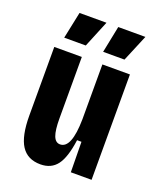

<svg xmlns="http://www.w3.org/2000/svg" viewBox="-137 -804 751 904"><g transform="rotate(20 239.0 -352.5)"><path d="M174 14Q109 14 78 -34Q47 -82 47 -185V-528H185V-220Q185 -161 195.5 -133.5Q206 -106 229 -106Q286 -106 288 -253V-528H426V0H322L320 -152H298Q286 -63 257 -24.5Q228 14 174 14ZM184 -585H76L104 -719H239ZM378 -585H271L298 -719H434Z"/></g></svg>

Font: Bricolage Grotesque 12pt Condensed Bricolage Grotesque 10pt Condensed Regular
Style: Bold
Weight: 700
Width: 3
Designer: Mathieu Triay
Foundry: Atelier Triay
Version: Version 1.001; ttfautohint (v1.8.4.7-5d5b);gftools[0.9.33.de